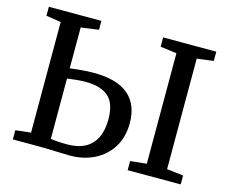

<svg xmlns="http://www.w3.org/2000/svg" viewBox="-104 -888 1237 1038"><g transform="rotate(15 515.0 -369.0)"><path d="M365.5 4.5Q344 4.5 312 3.2Q280 2 246.5 1Q213 0 184.5 0H45V-51.5L130.5 -61V-680L47.5 -693V-743H341.5V-693L242.5 -679.5V-451Q273.5 -455 307.8 -458Q342 -461 376 -461Q504.5 -461 568.8 -406.8Q633 -352.5 633 -248.5Q633 -170 597.8 -113.2Q562.5 -56.5 502 -26Q441.5 4.5 365.5 4.5ZM335 -50Q394.5 -50 434.8 -71.5Q475 -93 495.5 -135Q516 -177 516 -238Q516 -327.5 472.8 -365Q429.5 -402.5 347 -402.5Q320 -402.5 293 -399.8Q266 -397 242.5 -393.5V-56.5Q256.5 -53.5 280.8 -51.8Q305 -50 335 -50ZM778.5 -60.5V-679L687 -691V-743H984.5V-691L892 -679V-60.5L984.5 -50V0H687.5V-51Z"/></g></svg>

Font: Merriweather Medium
Style: Regular
Weight: 500
Version: Version 2.100